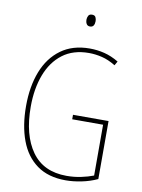

<svg xmlns="http://www.w3.org/2000/svg" viewBox="-99 -977 777 1053"><g transform="rotate(10 290.0 -450.0)"><path d="M319 -351H517V-28Q476 -9 429.5 0.5Q383 10 341 10Q244 10 181 -35.5Q118 -81 87.5 -163Q57 -245 57 -354Q57 -463 89.5 -546.5Q122 -630 187 -677.5Q252 -725 347 -725Q389 -725 429 -715Q469 -705 509 -681L496 -658Q457 -682 420 -691Q383 -700 347 -700Q259 -700 200.5 -655.5Q142 -611 112.5 -533Q83 -455 83 -355Q83 -197 148 -106Q213 -15 342 -15Q383 -15 421.5 -23Q460 -31 491 -43V-326H319ZM327 -910Q342 -910 347 -900Q352 -890 352 -878Q352 -863 346 -853.5Q340 -844 326 -844Q313 -844 307 -854Q301 -864 301 -877Q301 -889 306.5 -899.5Q312 -910 327 -910Z"/></g></svg>

Font: Noto Sans Telugu Condensed Thin
Style: Regular
Weight: 100
Width: 3
Designer: Jelle Bosma - Monotype Design Team
Foundry: Monotype Imaging Inc.
Version: Version 2.005; ttfautohint (v1.8.4.7-5d5b)